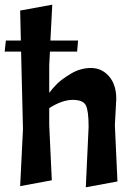

<svg xmlns="http://www.w3.org/2000/svg" viewBox="-28 -794 573 819"><path d="M468 -372 462 -260 473 -20 338 5 350 -253Q350 -322 338 -345Q326 -368 282 -368Q238 -368 182 -333V-260L193 -25L58 0L70 -243L62 -574H-8L-3 -621H61L58 -749L195 -774L187 -621H305L301 -574H185L182 -515V-398Q197 -418 216 -437Q235 -456 275 -480Q315 -504 360.5 -504Q406 -504 437 -468.5Q468 -433 468 -372Z"/></svg>

Font: Acme
Style: Regular
Weight: 400
Designer: Juan Pablo del Peral
Foundry: Juan Pablo del Peral
Version: Version 1.002